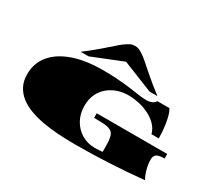

<svg xmlns="http://www.w3.org/2000/svg" viewBox="-179 -1316 1861 1680"><g transform="rotate(30 751.5 -476.5)"><path d="M721.2 27.8Q678.7 27.8 637 26.4Q595.2 24.9 554.2 22.5Q471.7 17.1 397.7 3.7Q323.7 -9.8 261.2 -33.2Q199.7 -55.7 153.3 -92.3Q107.4 -128.4 81.8 -178.7Q56.2 -229 56.2 -296.9Q56.2 -406.2 122.1 -487.3Q188 -568.4 313.2 -613Q438.5 -657.7 615.7 -657.7Q680.2 -657.7 731.9 -654.8Q784.2 -651.9 826.4 -647.7Q868.7 -643.6 902.8 -638.7Q950.7 -631.8 993.7 -625.7Q1036.6 -619.6 1071.3 -619.6Q1137.2 -619.6 1161.1 -660.2H1283.2Q1302.7 -626.5 1314 -576.4Q1325.2 -526.4 1329.8 -474.6Q1334.5 -422.9 1334.5 -383.8H1261.2Q1247.6 -433.6 1211.4 -470.5Q1175.3 -507.3 1125 -531.7Q1075.7 -556.2 1021.7 -567.4Q967.8 -578.6 920.4 -578.6Q804.2 -578.6 721.7 -513.2Q678.7 -479.5 653.6 -427.7Q628.4 -376 628.4 -307.6Q628.4 -228 662.8 -165.8Q697.3 -103.5 756.3 -67.9Q815.4 -32.2 889.2 -32.2Q897.9 -32.2 913.6 -32.7Q929.2 -33.2 944.8 -34.4Q960.4 -35.6 968.3 -37.1Q968.3 -62.5 968 -84.2Q967.8 -106 967.3 -124Q965.8 -160.2 959.7 -184.6Q953.6 -209 940.9 -223.6Q927.7 -237.8 903.8 -245.6Q879.9 -252.9 843.5 -255.1Q807.1 -257.3 754.4 -257.3V-303.2H1466.8V-257.3Q1410.6 -257.3 1387.9 -241.9Q1365.2 -226.6 1365.2 -189Q1365.2 -144 1378.2 -95Q1391.1 -45.9 1413.6 -6.8Q1239.3 10.3 1067.1 19Q895 27.8 721.2 27.8ZM363.3 -698.7Q386.2 -715.8 406.5 -731.7Q426.8 -747.6 444.8 -762.2Q481 -791.5 509.5 -816.2Q538.1 -840.8 561 -861.3Q594.2 -891.6 622.6 -915.3Q650.9 -939 678.7 -957Q692.9 -966.3 709.2 -973.9Q725.6 -981.4 751.5 -981.4Q777.3 -981.4 793.7 -973.9Q810.1 -966.3 824.2 -957Q852.1 -939 880.4 -915.3Q908.7 -891.6 941.9 -861.3L993.7 -816.4Q1022.5 -791.5 1058.3 -762.2Q1094.2 -732.9 1139.6 -698.7H1059.6L751.5 -822.3L443.4 -698.7Z"/></g></svg>

Font: Asset
Style: Regular
Weight: 400
Version: Version 1.003; ttfautohint (v1.8.4.7-5d5b)